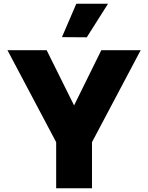

<svg xmlns="http://www.w3.org/2000/svg" viewBox="-20 -1009 794 1029"><path d="M445 -809 312 -810 389 -989H559ZM281 0V-247L20 -740H230L377 -444L523 -740H734L473 -247V0Z"/></svg>

Font: Be Vietnam Pro Black
Style: Regular
Weight: 900
Designer: Lam Bao, Tony Le, Vietanh Nguyen
Foundry: Yellow Type Foundry
Version: Version 1.002; ttfautohint (v1.8.3)